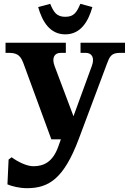

<svg xmlns="http://www.w3.org/2000/svg" viewBox="-20 -730 684 1006"><path d="M104 -395 249 0H299L285 39C257 117 211 141 155 141C121 141 75 119 41 94L25 106L19 236C42 246 81 256 122 256C237 256 315 204 392 0L540 -395C554 -432 562 -453 608 -453H635V-506H402V-453H429C462 -453 477 -427 461 -384L365 -121L266 -384C250 -427 265 -453 298 -453H325V-506H9V-453H28C76 -453 90 -433 104 -395ZM180 -693 243 -710C262 -665 277 -642 322 -642C367 -642 382 -665 401 -710L464 -693C443 -618 403 -550 322 -550C241 -550 201 -618 180 -693Z"/></svg>

Font: LT Superior Serif ExtraBold
Style: Regular
Weight: 800
Designer: Daniel Lyons
Foundry: LyonsType
Version: Version 2.120;FEAKit 1.0